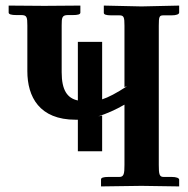

<svg xmlns="http://www.w3.org/2000/svg" viewBox="-20 -667 674 688"><path d="M346 -125V-253L332 -250C363 -260 393 -273 426 -292V-76C426 -45 424 -33 408 -33H369C350 -33 342 -30 342 -24V1C383 1 446 -1 487 -1L622 1V-23C622 -29 612 -33 595 -33H566C551 -33 549 -43 549 -76V-575C549 -608 551 -612 566 -612H595C612 -612 622 -616 622 -622V-647C586 -646 525 -645 487 -644L352 -647V-621C352 -615 360 -612 379 -612H408C424 -612 426 -605 426 -575V-355L435 -358C397 -333 368 -318 346 -311V-517H259V-307C221 -315 201 -344 201 -408V-576C201 -603 202 -613 223 -613H240C258 -613 268 -615 268 -622V-647C232 -647 175 -646 139 -646L11 -647V-622C11 -616 20 -613 39 -613H56C76 -613 78 -606 78 -576V-412C78 -320 121 -238 251 -238H259V-125Z"/></svg>

Font: Libertinus Serif Semibold
Style: Regular
Weight: 600
Designer: Philipp H. Poll, Khaled Hosny
Foundry: Caleb Maclennan
Version: Version 7.050;RELEASE